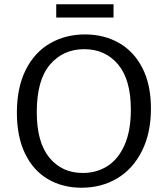

<svg xmlns="http://www.w3.org/2000/svg" viewBox="-20 -869 784 898"><path d="M59 -342Q59 -460 100.5 -542.5Q142 -625 214.5 -666.5Q287 -708 378 -708Q466 -708 536 -668.5Q606 -629 646 -551Q686 -473 686 -361Q686 -247 644 -163Q602 -79 528.5 -35Q455 9 361 9Q273 9 204.5 -31Q136 -71 97.5 -150Q59 -229 59 -342ZM592 -356Q592 -497 532 -568Q472 -639 374 -639Q275 -639 213.5 -566.5Q152 -494 152 -345Q152 -203 211 -131.5Q270 -60 367 -60Q431 -60 481.5 -91.5Q532 -123 562 -189.5Q592 -256 592 -356ZM243 -849H511V-787H243Z"/></svg>

Font: Bitter Pro
Style: Regular
Weight: 400
Designer: Sol Matas, and Bitter project Authors
Foundry: Sol Matas
Version: Version 1.010